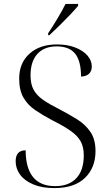

<svg xmlns="http://www.w3.org/2000/svg" viewBox="-20 -951 559 981"><path d="M258 10Q194 10 149.5 -9Q105 -28 82.5 -59Q60 -90 60 -127Q60 -183 111 -183Q112 0 262 0Q332 0 370 -40.5Q408 -81 408 -157Q408 -200 392 -229Q376 -258 340 -283Q304 -308 246 -337Q199 -362 160.5 -388Q122 -414 100 -452Q78 -490 78 -549Q78 -629 130.5 -676.5Q183 -724 271 -724Q324 -724 364 -708.5Q404 -693 426.5 -667.5Q449 -642 449 -611Q449 -587 434 -573.5Q419 -560 394 -560Q394 -639 364 -676.5Q334 -714 270 -714Q206 -714 171 -675.5Q136 -637 136 -566Q136 -520 152.5 -491Q169 -462 202 -439.5Q235 -417 285 -392Q333 -367 374.5 -341Q416 -315 442 -277Q468 -239 468 -179Q468 -94 414 -42Q360 10 258 10ZM226 -781Q247 -812 272.5 -854.5Q298 -897 315 -931H379V-921Q365 -904 339 -876.5Q313 -849 284 -820.5Q255 -792 232 -771H226Z"/></svg>

Font: Noto Serif Display Light
Style: Regular
Weight: 300
Designer: Monotype Design Team
Foundry: Monotype Imaging Inc.
Version: Version 2.009